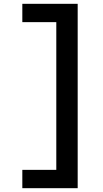

<svg xmlns="http://www.w3.org/2000/svg" viewBox="-20 -843 540 1006"><path d="M97 143V47H275V-727H97V-823H387V143Z"/></svg>

Font: Iosevka
Style: Bold
Weight: 700
Monospace: yes
Designer: Belleve Invis
Foundry: Belleve Invis
Version: Version 32.5.0; ttfautohint (v1.8.4)